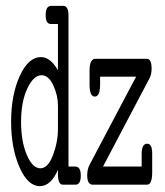

<svg xmlns="http://www.w3.org/2000/svg" viewBox="-20 -631 565 656"><path d="M18 -215Q18 -307 47.5 -371.5Q77 -436 120 -436Q152 -436 178 -391V-549H154Q136 -549 136 -579Q136 -611 155 -611H196Q214 -611 214 -578V-62H237Q256 -62 256 -31Q256 0 238 0H195Q178 0 178 -36V-51Q154 5 116 5Q75 5 46.5 -60Q18 -125 18 -215ZM52 -214Q52 -148 71.5 -102Q91 -56 118 -56Q144 -56 161 -101Q178 -146 178 -191V-270Q178 -305 162 -339.5Q146 -374 122 -374Q95 -374 73.5 -329Q52 -284 52 -214ZM278 -32Q278 -53 286 -68L445 -369H322V-343Q322 -301 304 -301Q286 -301 286 -342V-390Q286 -430 306 -430H482Q498 -430 498 -396Q498 -376 490 -362L332 -62H464V-105Q464 -140 483 -140Q500 -140 500 -106V-42Q500 0 482 0H296Q278 -1 278 -32Z"/></svg>

Font: CMU Typewriter Text
Style: Regular
Weight: 500
Monospace: yes
Version: Version 0.7.0